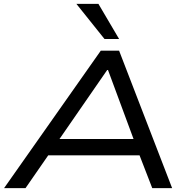

<svg xmlns="http://www.w3.org/2000/svg" viewBox="-20 -965 982 985"><path d="M1 0 497 -705H591L863 0H761L682 -204L731 -168H189L253 -205L111 0ZM530 -606 268 -227 235 -252H710L674 -228L534 -606ZM516 -765 372 -945H485L591 -765Z"/></svg>

Font: Nunito Sans 7pt Expanded
Style: Italic
Weight: 400
Width: 7
Italic angle: -9°
Designer: Vernon Adams
Foundry: Vernon Adams
Version: Version 3.101;gftools[0.9.27]